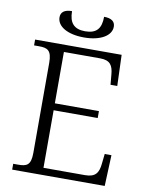

<svg xmlns="http://www.w3.org/2000/svg" viewBox="-97 -969 799 1038"><g transform="rotate(10 303.0 -450.0)"><path d="M301 -771C392 -771 450 -807 450 -856C450 -885 429 -900 389 -900C389 -836 364 -805 301 -805C240 -805 213 -836 213 -900C172 -900 152 -884 152 -856C152 -806 210 -771 301 -771ZM43 0H551L558 -170H521L515 -115C510 -66 494 -39 436 -39H208V-355H450V-393H208V-675H407C463 -675 478 -648 482 -599L487 -544H524L518 -714H43V-682H70C117 -682 140 -672 140 -603V-109C140 -41 117 -32 70 -32H43Z"/></g></svg>

Font: Noto Serif Light
Style: Regular
Weight: 300
Designer: Monotype Design Team
Foundry: Monotype Imaging Inc.
Version: Version 2.013